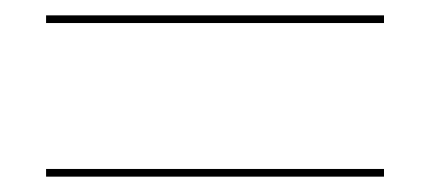

<svg xmlns="http://www.w3.org/2000/svg" viewBox="-20 -485 560 250"><path d="M40 -255H480V-265H40ZM40 -455H480V-465H40Z"/></svg>

Font: ZnikomitNo24
Style: Regular
Weight: 500
Designer: gluk
Foundry: gluk
Version: Version 0.55